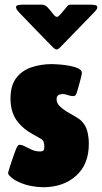

<svg xmlns="http://www.w3.org/2000/svg" viewBox="-20 -783 436 820"><path d="M164.1 16.6Q141.6 16.6 114 11.5Q86.4 6.3 61.3 -4.9Q36.1 -16.1 20 -33.2Q18.6 -34.7 16.6 -37.8Q14.6 -41 14.6 -43Q14.6 -46.9 19.3 -61.8Q23.9 -76.7 30 -95Q36.1 -113.3 42 -128.9Q47.9 -144.5 49.8 -149.9Q51.8 -154.3 55.2 -159.4Q58.6 -164.6 64 -164.6Q73.7 -164.6 86.9 -157.5Q100.1 -150.4 116.2 -143.3Q132.3 -136.2 150.9 -136.2Q162.1 -136.2 165.8 -140.9Q169.4 -145.5 169.4 -156.2Q169.4 -181.2 156.7 -189Q144 -196.8 125 -207Q76.2 -232.9 50.5 -269.8Q24.9 -306.6 24.9 -362.8Q24.9 -417.5 49.1 -449.5Q73.2 -481.4 113.8 -495.4Q154.3 -509.3 203.1 -509.3Q211.9 -509.3 232.2 -507.8Q252.4 -506.3 274.9 -502.4Q297.4 -498.5 313.5 -491.2Q329.6 -483.9 329.6 -472.2Q329.6 -466.3 325.2 -449Q320.8 -431.6 315.9 -414.1Q311 -396.5 308.6 -389.2Q306.6 -382.8 303.5 -377.7Q300.3 -372.6 292 -372.6Q280.8 -372.6 269.8 -377Q258.8 -381.3 247.6 -381.3Q236.3 -381.3 229 -376.5Q221.7 -371.6 221.7 -358.9Q221.7 -342.8 234.4 -330.1Q247.1 -317.4 265.1 -306.4Q283.2 -295.4 300.8 -285.6Q318.4 -275.9 328.1 -266.1Q347.2 -246.6 353.3 -220.7Q359.4 -194.8 359.4 -168.9Q359.4 -80.6 304.7 -32Q250 16.6 164.1 16.6ZM159.2 -763.2Q172.9 -763.2 184.6 -750.2Q196.3 -737.3 206.1 -724.1Q215.8 -710.9 223.6 -710.9Q228 -710.9 237.1 -720.7Q246.1 -730.5 254.9 -741.5Q263.7 -752.4 267.1 -756.3Q272.9 -763.2 282.2 -763.2H370.1Q375.5 -763.2 385.5 -761.5Q395.5 -759.8 395.5 -751.5Q395.5 -745.6 390.1 -739.3Q384.8 -732.9 380.9 -729L235.8 -579.6Q233.4 -577.1 229.7 -574.5Q226.1 -571.8 222.2 -571.8Q218.3 -571.8 214.1 -574.5Q210 -577.1 207.5 -579.6Q170.9 -616.2 134.8 -653.8Q98.6 -691.4 62.5 -729Q58.6 -733.4 54.4 -738.3Q50.3 -743.2 48.8 -749.5Q48.8 -750 48.6 -750.5Q48.3 -751 48.3 -751.5Q48.3 -759.8 58.6 -761.5Q68.8 -763.2 74.2 -763.2Z"/></svg>

Font: Belanosima
Style: Bold
Weight: 700
Designer: The DocRepair Project, Santiago Orozco
Foundry: Google
Version: Version 2.000